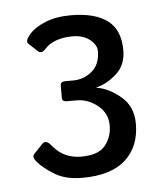

<svg xmlns="http://www.w3.org/2000/svg" viewBox="-38 -750 365 443"><g transform="rotate(-5 145.0 -528.0)"><path d="M34.2 -385.3Q23.4 -397.5 29.8 -404.3L50.3 -425.8Q59.1 -435.1 70.8 -420.9Q85.4 -402.8 102.1 -395.8Q118.7 -388.7 137.2 -388.7Q177.2 -388.7 193.1 -408.4Q209 -428.2 209 -454.6Q209 -482.9 186.8 -501Q164.6 -519 138.2 -519H115.7Q104.5 -519 104.5 -527.3V-556.6Q104.5 -565.4 115.7 -565.4H133.8Q158.7 -565.4 177.7 -581.3Q196.8 -597.2 196.8 -628.4Q196.8 -642.1 181.6 -654.5Q166.5 -667 140.6 -667Q119.6 -667 103 -660.9Q86.4 -654.8 77.1 -644Q66.9 -632.3 58.6 -640.1L38.6 -658.7Q31.7 -665 43.9 -679.7Q57.1 -695.3 82.3 -705.6Q107.4 -715.8 141.6 -715.8Q196.8 -715.8 226.1 -694.1Q255.4 -672.4 255.4 -625Q255.4 -590.3 232.7 -570.3Q210 -550.3 186.5 -544.9V-543.9Q213.9 -540 241.7 -516.8Q269.5 -493.7 269.5 -453.6Q269.5 -400.9 236.1 -370.4Q202.6 -339.8 135.7 -339.8Q97.2 -339.8 72.3 -355Q47.4 -370.1 34.2 -385.3Z"/></g></svg>

Font: Istok Web
Style: Regular
Weight: 400
Designer: Andrey V. Panov
Foundry: Andrey V. Panov
Version: Version 1.0.2g